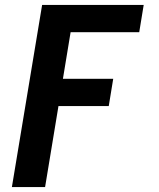

<svg xmlns="http://www.w3.org/2000/svg" viewBox="-20 -550 640 775"><path d="M28 205 150 -530H560L542 -420H265L234 -232H437L419 -122H216L162 205Z"/></svg>

Font: Iosevka Curly XBdExObl
Style: Regular
Weight: 800
Width: 7
Italic angle: -9°
Monospace: yes
Designer: Belleve Invis
Foundry: Belleve Invis
Version: Version 11.1.0; ttfautohint (v1.8.3)